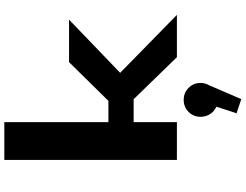

<svg xmlns="http://www.w3.org/2000/svg" viewBox="-144 -696 1138 890"><g transform="rotate(-90 425.0 -251.0)"><path d="M605 0 410 -200.5H304V0H128.5V-800H304V-317.5H402.5L582 -500H779L532.5 -263L801 0ZM485.5 109Q485.5 131 474.5 150L410.5 298.5L345 276.5L375.5 183Q354 173.5 341.2 153.8Q328.5 134 328.5 109Q328.5 77 351.2 54.2Q374 31.5 407 31.5Q440 31.5 462.8 54.2Q485.5 77 485.5 109Z"/></g></svg>

Font: League Mono Wide
Style: Bold
Weight: 700
Width: 8
Designer: Tyler Finck
Foundry: The League of Moveable Type / Tyler Finck
Version: Version 2.210